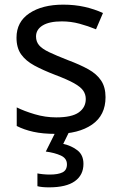

<svg xmlns="http://www.w3.org/2000/svg" viewBox="-20 -566 519 826"><path d="M434 -148Q434 -70 376 -30Q318 10 220 10Q164 10 123.5 1Q83 -8 52 -24V-104Q84 -88 129.5 -74.5Q175 -61 222 -61Q289 -61 319 -82.5Q349 -104 349 -140Q349 -160 338 -176Q327 -192 298.5 -208Q270 -224 217 -244Q165 -264 128 -284Q91 -304 71 -332Q51 -360 51 -404Q51 -472 106.5 -509Q162 -546 252 -546Q301 -546 343.5 -536.5Q386 -527 423 -510L393 -440Q359 -454 322 -464Q285 -474 246 -474Q192 -474 163.5 -456.5Q135 -439 135 -409Q135 -387 148 -371.5Q161 -356 191.5 -341.5Q222 -327 273 -307Q324 -288 360 -268Q396 -248 415 -219.5Q434 -191 434 -148ZM339 139Q339 187 302 213.5Q265 240 191 240Q159 240 141 235V180Q150 182 165 183.5Q180 185 194 185Q230 185 249 175.5Q268 166 268 141Q268 115 241.5 103Q215 91 177 86L220 0H278L252 53Q288 61 313.5 81Q339 101 339 139Z"/></svg>

Font: Noto Sans Lepcha
Style: Regular
Weight: 400
Designer: Monotype Design Team
Foundry: Monotype Imaging Inc.
Version: Version 2.006; ttfautohint (v1.8.4.7-5d5b)